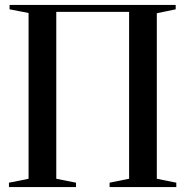

<svg xmlns="http://www.w3.org/2000/svg" viewBox="-20 -763 756 783"><path d="M19 -743H696.5V-725L619.5 -709V-34L699 -18V0H427V-18L506.5 -34V-714.5H209.5V-34L290 -18V0H16.5V-18L96.5 -34V-710L19 -725Z"/></svg>

Font: Merriweather 144pt
Style: Regular
Weight: 400
Version: Version 2.100